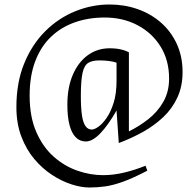

<svg xmlns="http://www.w3.org/2000/svg" viewBox="-20 -684 874 855"><path d="M378 151Q342 151 298.5 137Q255 123 212 95Q169 67 133 24.5Q97 -18 75 -76Q53 -134 53 -207Q53 -317 88 -402Q123 -487 182 -545.5Q241 -604 315.5 -634Q390 -664 468 -664Q534 -664 592.5 -643.5Q651 -623 696 -584Q741 -545 767 -489Q793 -433 793 -363Q793 -300 770 -250Q747 -200 706.5 -162Q666 -124 615.5 -96Q565 -68 509 -47L499 -192Q462 -127 427 -90.5Q392 -54 362 -54Q336 -54 317.5 -72.5Q299 -91 289.5 -127.5Q280 -164 280 -218Q280 -295 304.5 -351.5Q329 -408 371.5 -438.5Q414 -469 468 -469Q486 -469 501 -467Q516 -465 529.5 -461Q543 -457 554 -451V-99Q599 -121 640 -153Q681 -185 707 -230Q733 -275 733 -334Q733 -415 695.5 -476Q658 -537 593 -571.5Q528 -606 446 -606Q374 -606 313 -584.5Q252 -563 207 -520Q162 -477 137 -411.5Q112 -346 112 -258Q112 -164 141.5 -96.5Q171 -29 219 13.5Q267 56 324.5 76Q382 96 439 96Q485 96 533 84.5Q581 73 628 54L636 76Q573 109 528.5 125Q484 141 449 146Q414 151 378 151ZM389 -107Q400 -107 418 -119.5Q436 -132 454.5 -158.5Q473 -185 486 -226Q499 -267 499 -325V-405Q484 -410 464.5 -412.5Q445 -415 422 -415Q391 -415 373 -404Q355 -393 347.5 -359Q340 -325 340 -257Q340 -203 345 -170Q350 -137 361 -122Q372 -107 389 -107Z"/></svg>

Font: Ancizar Serif Light
Style: Regular
Weight: 300
Designer: Cesar Puertas, Viviana Monsalve, Julian Moncada, Julian Prieto, Jose Castro, Felipe Aragon, Mariel Hernandez, Sara Alarc
Version: Version 8.100